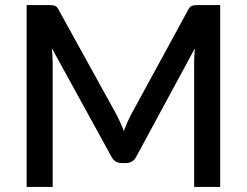

<svg xmlns="http://www.w3.org/2000/svg" viewBox="-20 -740 977 760"><path d="M443.5 -282Q450.5 -267.5 457.5 -252.2Q464.5 -237 470 -221Q476 -237 482.8 -252.8Q489.5 -268.5 497 -283L724.5 -700.5Q731.5 -714.5 740 -717.2Q748.5 -720 764 -720H851.5V0H748.5V-493.5Q748.5 -505.5 749.2 -519.5Q750 -533.5 751 -548L520 -121Q506.5 -94.5 478.5 -94.5H462Q433.5 -94.5 420.5 -121L185 -549.5Q186.5 -534.5 187.5 -520.2Q188.5 -506 188.5 -493.5V0H85.5V-720H173Q188.5 -720 197 -717.2Q205.5 -714.5 212.5 -700.5Z"/></svg>

Font: Lato
Style: Regular
Weight: 600
Designer: Lukasz Dziedzic
Foundry: tyPoland Lukasz Dziedzic
Version: Version 2.006; 2014-01-15; ttfautohint (v1.4.1)